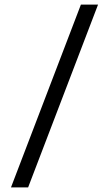

<svg xmlns="http://www.w3.org/2000/svg" viewBox="-20 -750 478 840"><path d="M103 70H28L334 -730H409Z"/></svg>

Font: Work Sans
Style: Regular
Weight: 400
Designer: Wei Huang
Foundry: Wei Huang
Version: Version 1.500; ttfautohint (v1.6)